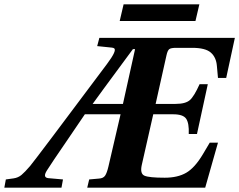

<svg xmlns="http://www.w3.org/2000/svg" viewBox="-92 -867 1105 887"><path d="M461 -770 479 -847H829L811 -770ZM-72 0 -65 -38 -29 -43Q-8 -46 7.5 -59Q23 -72 47 -100Q73 -131 402 -571Q450 -635 435 -644Q432 -646 425 -647L357 -654L367 -692H993L953 -507H915L910 -562Q907 -602 882 -624Q857 -646 796 -646H722Q698 -646 690 -640Q682 -634 677 -611L627 -387H719Q765 -387 785 -404.5Q805 -422 830 -478H868L818 -248H780Q782 -298 768 -318.5Q754 -339 708 -339H616L563 -105Q554 -65 575 -55.5Q596 -46 669 -46Q729 -46 768.5 -69Q808 -92 845 -154L877 -208H915L856 0H311L320 -38L365 -42Q385 -43 393.5 -55.5Q402 -68 409 -98L465 -339H300Q260 -280 219.5 -220.5Q179 -161 159.5 -132.5Q140 -104 125 -80Q104 -47 131 -44L199 -38L192 0ZM336 -387H476L532 -640H522Q352 -410 336 -387Z"/></svg>

Font: Heuristica
Style: Bold Italic
Weight: 700
Italic angle: -13°
Version: Version 1.0.2